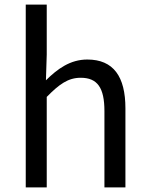

<svg xmlns="http://www.w3.org/2000/svg" viewBox="-20 -816 647 836"><path d="M92.1 0H183.5V-394C237.6 -449 276.3 -477.4 331.5 -477.4C404 -477.4 434.7 -434 434.7 -332.4V0H526.1V-344.1C526.1 -482.4 474.3 -556.8 360.1 -556.8C285.5 -556.8 230.2 -515.9 180 -466.4L183.5 -578.3V-796H92.1Z"/></svg>

Font: Source Han Sans JP VF
Style: Regular
Weight: 250
Designer: Ryoko NISHIZUKA 西塚涼子 (kana, bopomofo & ideographs); Paul D. Hunt (Latin, Greek & Cyrillic); Sandoll Communications 산돌커뮤니
Foundry: Adobe
Version: Version 2.004;hotconv 1.0.118;makeotfexe 2.5.65603